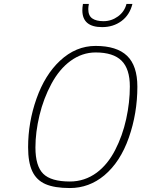

<svg xmlns="http://www.w3.org/2000/svg" viewBox="-20 -941 714 970"><path d="M396 -889Q396 -903 399 -921H429Q426 -906 426 -895Q426 -862 446 -848Q466 -834 503 -834Q543 -834 576 -858Q609 -882 619 -921H649Q635 -865 593.5 -834.5Q552 -804 496 -804Q396 -804 396 -889ZM122 -197Q122 -323 164.5 -443Q207 -563 283 -634Q363 -709 463 -709Q570 -709 622 -659Q674 -609 674 -503Q674 -369 631 -246Q588 -123 507 -55Q430 9 333 9Q255 9 209.5 -11Q164 -31 143 -76Q122 -121 122 -197ZM469 -69Q524 -110 561.5 -182.5Q599 -255 617.5 -339.5Q636 -424 636 -504Q636 -593 594 -634.5Q552 -676 463 -676Q395 -676 336 -633Q280 -592 240 -518Q200 -444 179.5 -358.5Q159 -273 159 -196Q159 -102 198.5 -63Q238 -24 333 -24Q408 -24 469 -69Z"/></svg>

Font: Cairo ExtraLight
Style: Italic
Weight: 275
Italic angle: -13°
Designer: Mohamed Gaber, Accademia di Belle Arti di Urbino and others
Foundry: Kief Type Foundry, Accademia di Belle Arti di Urbino and others
Version: Version 3.011